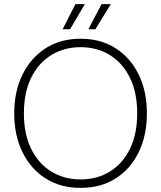

<svg xmlns="http://www.w3.org/2000/svg" viewBox="-20 -900 782 932"><path d="M371 12Q274 12 202 -33.5Q130 -79 89.5 -160.5Q49 -242 49 -350Q49 -457 89.5 -538.5Q130 -620 202 -666Q274 -712 371 -712Q469 -712 541 -666Q613 -620 653 -538.5Q693 -457 693 -350Q693 -242 653 -160.5Q613 -79 541 -33.5Q469 12 371 12ZM371 -29Q451 -29 513 -67Q575 -105 610.5 -177Q646 -249 646 -350Q646 -451 610.5 -523Q575 -595 513 -633Q451 -671 371 -671Q292 -671 229.5 -633Q167 -595 131.5 -523Q96 -451 96 -350Q96 -249 131.5 -177Q167 -105 229.5 -67Q292 -29 371 -29ZM409 -758 473 -880H518L443 -758ZM284 -758 346 -880H392L320 -758Z"/></svg>

Font: DM Sans 10pt ExtraLight
Style: Regular
Weight: 250
Version: Version 4.004;gftools[0.9.30]